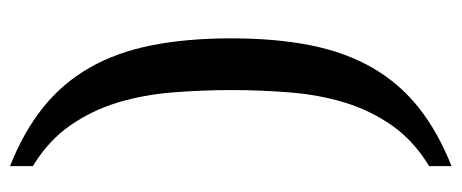

<svg xmlns="http://www.w3.org/2000/svg" viewBox="-291 -509 928 386"><g transform="rotate(90 173.0 -316.0)"><path d="M161.1 -316.9Q161.1 -257.3 165.8 -199.2Q170.4 -141.1 186 -89.1Q201.7 -37.1 232.2 6.8Q262.7 50.8 314 82V127.9Q245.1 100.6 196.3 61.5Q147.5 22.5 116.5 -31.5Q85.4 -85.4 71.3 -156Q57.1 -226.6 57.1 -316.9Q57.1 -407.2 71.3 -477.3Q85.4 -547.4 116.5 -601.1Q147.5 -654.8 196.3 -693.6Q245.1 -732.4 314 -759.8V-714.8Q262.7 -683.6 232.2 -639.9Q201.7 -596.2 186 -544.4Q170.4 -492.7 165.8 -434.6Q161.1 -376.5 161.1 -316.9Z"/></g></svg>

Font: Sahl Naskh
Style: Regular
Weight: 400
Designer: Pascal Zoghbi
Version: Version 1.001